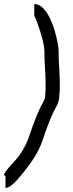

<svg xmlns="http://www.w3.org/2000/svg" viewBox="-37 -803 362 947"><path d="M-10 124V64Q-21 64 -15 52.5Q-9 41 6 24Q21 7 36.5 -10Q52 -27 60 -39Q92 -84 111 -142.5Q130 -201 156 -260Q164 -278 174.5 -296.5Q185 -315 186 -328Q187 -341 187.5 -354.5Q188 -368 188 -382Q188 -424 185 -466.5Q182 -509 182 -552Q182 -569 175.5 -597Q169 -625 159.5 -654Q150 -683 142.5 -703Q135 -723 132 -723V-783Q156 -783 175 -763.5Q194 -744 208.5 -714.5Q223 -685 232.5 -652.5Q242 -620 247 -592.5Q252 -565 252 -552Q252 -511 255 -468Q258 -425 258 -382Q258 -350 255 -323Q254 -302 241 -278Q228 -254 220 -236Q196 -181 176.5 -120.5Q157 -60 118 -5Q81 47 46.5 85.5Q12 124 -10 124Z"/></svg>

Font: Syne
Style: Italic
Weight: 400
Italic angle: -9°
Designer: Lucas Descroix
Foundry: Bonjour Monde
Version: Version 2.000; ttfautohint (v1.8.3)